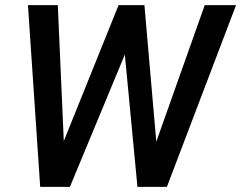

<svg xmlns="http://www.w3.org/2000/svg" viewBox="-20 -731 943 751"><path d="M591.3 -176.8 780.8 -710.9H903.3L632.8 0H517.6L468.3 -517.6L253.4 0H137.2L89.4 -710.9H206.1L229.5 -179.2L443.8 -710.9H544.9Z"/></svg>

Font: RobotoDraft Medium
Style: Italic
Weight: 500
Italic angle: -12°
Version: Version 2.001152; 2014